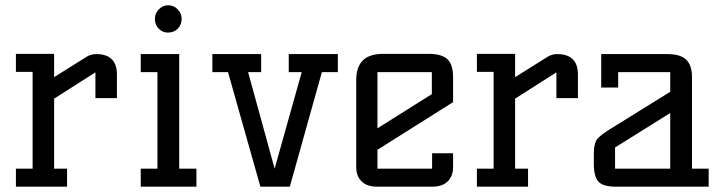

<svg xmlns="http://www.w3.org/2000/svg" viewBox="-20 -704 2732 724"><path d="M40 0V-67.9H103V-433.1H40V-501H184.1V-413.1L307.1 -490.2Q323.2 -500 342.8 -500Q420.9 -500 420.9 -422.9V-334H339.8V-431.2L184.1 -332V-67.9H232.9V0Z M510.7 0V-67.9H573.7V-432.1H510.7V-500H655.8V-67.9H720.7V0ZM564 -632.8Q564 -653.3 578.9 -668.7Q593.8 -684.1 613.8 -684.1Q635.3 -684.1 650.1 -668.7Q665 -653.3 665 -632.8Q665 -610.4 650.1 -595.7Q635.3 -581.1 612.8 -581.1Q592.8 -581.1 578.4 -595.9Q564 -610.8 564 -632.8Z M780.8 -432.1V-500H964.8V-432.1H915.5L1015.6 -67.9L1117.7 -432.1H1068.8V-500H1253.9V-432.1H1193.8L1072.8 0H961.9L839.8 -432.1Z M1323.2 -73.2V-401.9Q1323.2 -451.2 1348.1 -476.1Q1373 -501 1426.3 -501H1595.2Q1645 -501 1666.7 -481.2Q1688.5 -461.4 1688.5 -412.1V-318.8L1403.3 -139.2V-67.9H1609.4V-126H1688.5V-73.2Q1688.5 -41 1668.7 -20.5Q1648.9 0 1608.4 0H1403.3Q1362.8 0 1343 -20.5Q1323.2 -41 1323.2 -73.2ZM1403.3 -220.2 1608.4 -349.1V-432.1H1403.3Z M1778.3 0V-67.9H1841.3V-433.1H1778.3V-501H1922.4V-413.1L2045.4 -490.2Q2061.5 -500 2081.1 -500Q2159.2 -500 2159.2 -422.9V-334H2078.1V-431.2L1922.4 -332V-67.9H1971.2V0Z M2219.2 -87.9V-125Q2219.2 -161.1 2230.5 -177.5Q2241.7 -193.8 2287.1 -221.2L2507.3 -357.9V-432.1H2311V-374H2247.1V-500H2497.1Q2545.9 -500 2567.6 -478.8Q2589.4 -457.5 2589.4 -414.1V-67.9H2652.3V0H2304.2Q2253.9 0 2236.6 -19Q2219.2 -38.1 2219.2 -87.9ZM2299.3 -67.9H2507.3V-277.8L2299.3 -147.9Z"/></svg>

Font: Kelly Slab
Style: Regular
Weight: 400
Designer: Denis Masharov
Foundry: Denis Masharov
Version: Version 1.001